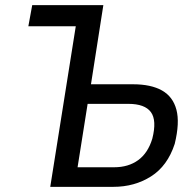

<svg xmlns="http://www.w3.org/2000/svg" viewBox="-20 -725 762 745"><path d="M175 0 274 -623H90L105 -705H381L333 -398H496Q566 -398 608.5 -374Q651 -350 664.5 -299.5Q678 -249 658 -167Q630 -81 566 -40.5Q502 0 420 0ZM281 -76H423Q478 -76 516 -103.5Q554 -131 571 -187Q589 -258 565.5 -290Q542 -322 478 -322H320Z"/></svg>

Font: Nunito Sans 7pt Condensed Medium
Style: Italic
Weight: 500
Width: 3
Italic angle: -9°
Designer: Vernon Adams
Foundry: Vernon Adams
Version: Version 3.101;gftools[0.9.27]